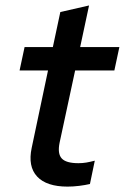

<svg xmlns="http://www.w3.org/2000/svg" viewBox="-20 -685 463 713"><path d="M231 8Q152.7 8 117.8 -29.5Q83 -67 97.7 -136L158.3 -423.3H52.7L71.3 -510.3H176.3L204 -640.3L310.7 -664.7L277.7 -510.3H423.3L404.7 -423.3H259L201.3 -155Q193 -114.3 209.2 -96.7Q225.3 -79 271.3 -79Q286.3 -79 300.2 -81.3Q314 -83.7 332 -88.3L314 -1.7Q297 2.3 274.2 5.2Q251.3 8 231 8Z"/></svg>

Font: Red Hat Display VF
Style: Italic
Weight: 300
Italic angle: -12°
Designer: Pentagram, MCKL
Foundry: Pentagram, MCKL
Version: Version 1.010